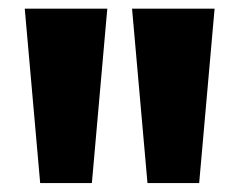

<svg xmlns="http://www.w3.org/2000/svg" viewBox="-20 -828 551 442"><path d="M72.5 -406.5 37 -808H227L191.5 -406.5ZM319.5 -406.5 284 -808H474L438.5 -406.5Z"/></svg>

Font: Encode Sans SC SemiExpanded ExtraBold
Style: Regular
Weight: 800
Width: 6
Designer: Multiple Designers
Foundry: Impallari Type
Version: Version 3.002